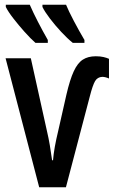

<svg xmlns="http://www.w3.org/2000/svg" viewBox="-20 -786 478 806"><path d="M381.8 -549.8Q400.9 -549.8 414.3 -546.6Q427.7 -543.5 437.5 -539.1V-456.5Q421.9 -463.4 409.2 -463.4Q389.2 -462.4 379.2 -445.6Q369.1 -428.7 356.9 -380.9L256.8 0H144.5L3.4 -541.5H109.4L177.2 -235.4Q184.1 -206.1 189.2 -176Q194.3 -146 198.7 -113.3H202.6Q204.6 -139.2 210.2 -170.2Q215.8 -201.2 224.1 -235.4L258.8 -388.7Q273.4 -451.7 289.6 -486.6Q305.7 -521.5 327.6 -535.6Q349.6 -549.8 381.8 -549.8ZM257.3 -766.1Q267.6 -740.7 290 -698Q312.5 -655.3 334.5 -618.2V-606H285.6Q262.7 -624.5 236.8 -652.3Q210.9 -680.2 189.2 -708.7Q167.5 -737.3 158.2 -756.8V-766.1ZM105 -766.1Q119.6 -732.4 139.2 -694.6Q158.7 -656.7 180.7 -618.2V-606H128.9Q108.9 -623.5 83.7 -651.6Q58.6 -679.7 36.4 -708.3Q14.2 -736.8 4.4 -756.8V-766.1Z"/></svg>

Font: Open Sans Condensed SemiBold
Style: Regular
Weight: 600
Width: 3
Designer: Monotype Design Team
Foundry: Monotype Imaging Inc.
Version: Version 3.000; ttfautohint (v1.8.4)